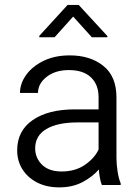

<svg xmlns="http://www.w3.org/2000/svg" viewBox="-20 -768 580 797"><path d="M402.8 0Q397.9 -11.7 394.8 -29.1Q391.6 -46.4 390.1 -64.5Q364.3 -34.2 322.8 -12.2Q281.2 9.8 226.1 9.8Q173.3 9.8 134 -10.5Q94.7 -30.8 73 -65.4Q51.3 -100.1 51.3 -143.6Q51.3 -225.1 115.7 -269.5Q180.2 -314 290.5 -314H389.2V-364.7Q389.2 -416.5 357.7 -446.8Q326.2 -477.1 265.6 -477.1Q209.5 -477.1 173.6 -449Q137.7 -420.9 137.7 -382.3H63Q63 -421.4 88.6 -457Q114.3 -492.7 160.9 -515.4Q207.5 -538.1 269.5 -538.1Q354.5 -538.1 408.9 -494.6Q463.4 -451.2 463.4 -363.8V-113.3Q463.4 -86.4 468 -56.6Q472.7 -26.9 481 -6.8V0ZM235.8 -56.2Q292.5 -56.2 332.5 -83.7Q372.6 -111.3 389.2 -147.5V-259.8H301.8Q218.3 -259.8 172.1 -232.2Q126 -204.6 126 -152.3Q126 -112.3 154.5 -84.2Q183.1 -56.2 235.8 -56.2ZM306.6 -747.6 425.8 -618.2V-613.3H361.3L283.7 -699.2L206.5 -613.3H143.1V-619.1L260.7 -747.6Z"/></svg>

Font: Vazirmatn RD Light
Style: Regular
Weight: 300
Designer: Saber Rastikerdar
Foundry: Saber Rastikerdar
Version: Version 32.102